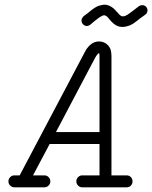

<svg xmlns="http://www.w3.org/2000/svg" viewBox="-20 -802 650 820"><path d="M365 -696Q363 -695 361.5 -694Q360 -693 358 -692.5Q356 -692 354 -691.5Q352 -691 350 -691Q344 -691 339 -694.5Q334 -698 331 -703Q328 -708 328 -714Q328 -717 329 -720.5Q330 -724 332 -726.5Q334 -729 336 -731V-732L351 -743Q352 -744 356 -747Q374 -762 385 -769Q390 -772 396 -775Q402 -778 409 -779Q413 -780 417 -781Q421 -782 426 -782Q433 -782 440 -780Q453 -776 465 -766Q472 -760 481 -749Q481 -749 482 -749Q485 -745 487.5 -742Q490 -739 492 -738Q496 -734 500 -733Q502 -732 504 -732Q505 -732 507 -732.5Q509 -733 511 -733Q512 -733 513.5 -733.5Q515 -734 516.5 -735Q518 -736 519.5 -736.5Q521 -737 522.5 -738Q524 -739 526 -740Q535 -746 552 -759Q558 -764 562 -767L574 -776Q580 -780 587 -780Q592 -780 596 -778.5Q600 -777 603 -774Q606 -771 608 -767Q610 -763 610 -758Q610 -754 609 -751Q608 -748 606 -745Q604 -742 601 -740L589 -731L579 -724Q573 -719 569.5 -716.5Q566 -714 560.5 -709.5Q555 -705 550 -702Q545 -699 541.5 -697Q538 -695 533 -693Q528 -691 523 -690Q513 -687 504 -687Q495 -687 487 -689Q474 -693 462 -704Q456 -709 447 -720Q440 -729 436 -732Q432 -735 428 -736Q427 -737 426 -737Q423 -737 420 -736Q415 -734 408 -730Q400 -725 384 -712Q381 -709 379 -708ZM331 -2Q321 -2 313.5 -9.5Q306 -17 306 -27.5Q306 -38 313.5 -45.5Q321 -53 331 -53H405V-187H192Q159 -125 121 -53H170Q180 -53 187.5 -45.5Q195 -38 195 -27.5Q195 -17 187.5 -9.5Q180 -2 170 -2H41Q31 -2 23.5 -9.5Q16 -17 16 -27.5Q16 -38 23.5 -45.5Q31 -53 41 -53H64Q335 -566 340 -575.5Q345 -585 349 -592Q357 -603 366 -611Q382 -625 403 -625Q426 -625 442 -608Q451 -597 453.5 -586Q456 -575 456 -562V-53H521Q532 -53 539 -45.5Q546 -38 546 -27.5Q546 -17 539 -9.5Q532 -2 521 -2ZM405 -238V-562Q405 -574 403 -574.5Q401 -575 399 -573Q395 -569 391.5 -564Q388 -559 384 -551Q381 -544 219 -238Z"/></svg>

Font: TT2020Base
Style: Italic
Weight: 400
Italic angle: -15°
Version: Version 0.2.000